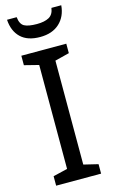

<svg xmlns="http://www.w3.org/2000/svg" viewBox="-138 -969 598 1019"><g transform="rotate(-15 161.0 -459.0)"><path d="M37 0V-52L116 -71V-642L37 -662V-714H284V-662L205 -642V-71L284 -52V0ZM160 -784Q91 -784 54 -819.5Q17 -855 13 -918H66Q70 -879 92 -867Q114 -855 161 -855Q203 -855 227.5 -868.5Q252 -882 257 -918H311Q306 -857 266.5 -820.5Q227 -784 160 -784Z"/></g></svg>

Font: Noto Sans Display
Style: Regular
Weight: 400
Designer: Monotype Design team
Foundry: Monotype Imaging Inc.
Version: Version 1.000